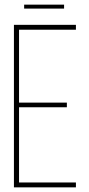

<svg xmlns="http://www.w3.org/2000/svg" viewBox="-20 -807 385 827"><path d="M84 -787H256V-770H84ZM62 -365H268V-345H62V-21H307V0H40V-700H307V-679H62Z"/></svg>

Font: Bebas Neue Light
Style: Regular
Weight: 300
Designer: Ryoichi Tsunekawa
Foundry: Ryoichi Tsunekawa
Version: Version 1.003;PS 001.003;hotconv 1.0.70;makeotf.lib2.5.58329